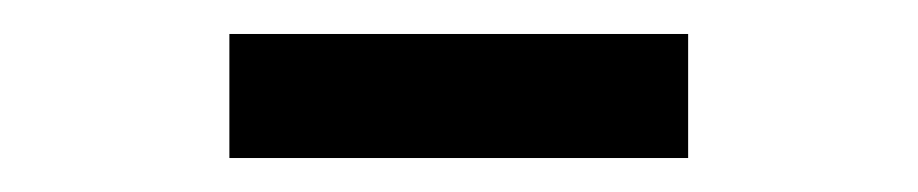

<svg xmlns="http://www.w3.org/2000/svg" viewBox="-20 -716 540 113"><path d="M115 -623V-696H385V-623Z"/></svg>

Font: Oxanium ExtraLight Medium
Style: Regular
Weight: 500
Version: Version 2.000